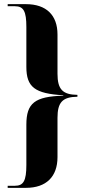

<svg xmlns="http://www.w3.org/2000/svg" viewBox="-20 -780 409 925"><path d="M17 125H105C203 125 257 71 257 -23V-212C257 -286 280 -313 353 -314V-323C282 -324 257 -349 257 -425V-614C257 -707 203 -760 105 -760H17V-750H52C94 -750 107 -725 107 -650V-458C107 -360 148 -329 285 -321V-319C148 -315 107 -284 107 -179V15C107 91 93 115 52 115H17Z"/></svg>

Font: Noto Serif Display ExtraCondensed ExtraBold
Style: Regular
Weight: 800
Width: 2
Designer: Monotype Design Team
Foundry: Monotype Imaging Inc.
Version: Version 2.009